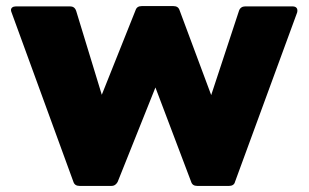

<svg xmlns="http://www.w3.org/2000/svg" viewBox="-20 -568 1013 630"><path d="M241 42H346C356 42 362 36 366 29L490 -281L607 28C610 38 617 42 627 42H732C741 42 749 38 751 29L955 -527C958 -539 953 -547 940 -547H784C775 -547 767 -542 764 -532L673 -256L569 -535C566 -544 559 -548 549 -548H445C435 -548 428 -544 425 -535L314 -257L230 -532C226 -544 218 -547 210 -547H32C22 -547 16 -542 16 -535C16 -532 17 -530 18 -527L221 29C224 38 231 42 241 42Z"/></svg>

Font: LINE Seed JP App_OTF ExtraBold
Style: Regular
Weight: 800
Designer: LINE & Fontrix & Fontworks
Version: Version 1.013